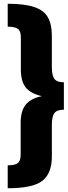

<svg xmlns="http://www.w3.org/2000/svg" viewBox="-20 -861 364 1022"><path d="M21 141V19Q60 19 75 7Q90 -5 90 -38V-208Q90 -271 117.5 -304.5Q145 -338 203 -349Q143 -363 117 -395.5Q91 -428 91 -492V-662Q91 -695 75.5 -707Q60 -719 21 -719V-841Q111 -841 162.5 -823.5Q214 -806 235 -768.5Q256 -731 256 -672V-506Q256 -458 270 -440.5Q284 -423 320 -423V-277Q284 -277 270 -259.5Q256 -242 256 -194V-28Q256 62 205.5 101.5Q155 141 21 141Z"/></svg>

Font: Trujillo ExtraBold
Style: Regular
Weight: 800
Designer: Fira Sans original fonts by bBox Type GmbH, Carrois Corporate GbR, & Edenspiekermann AG / Changes by Cristiano Sobral
Foundry: Fira Sans original fonts by bBox Type GmbH, Carrois Corporate GbR, & Edenspiekermann AG / Changes by Cristiano Sobral
Version: Version 4.301;July 28, 2020;FontCreator 13.0.0.2655 64-bit